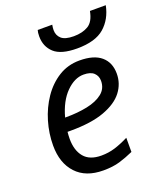

<svg xmlns="http://www.w3.org/2000/svg" viewBox="-141 -854 816 957"><g transform="rotate(-20 267.0 -375.0)"><path d="M242 10Q149 10 98.5 -44.5Q48 -99 48 -192Q48 -256 66.5 -318.5Q85 -381 120 -432.5Q155 -484 204.5 -515Q254 -546 316 -546Q392 -546 430.5 -513Q469 -480 469 -421Q469 -368 436.5 -325.5Q404 -283 335 -257.5Q266 -232 156 -232H139Q138 -223 137.5 -213Q137 -203 137 -195Q137 -134 166.5 -98.5Q196 -63 258 -63Q296 -63 330 -73.5Q364 -84 404 -104V-29Q366 -12 329.5 -1Q293 10 242 10ZM152 -303H159Q219 -303 270 -313.5Q321 -324 352 -348.5Q383 -373 383 -414Q383 -440 365.5 -456.5Q348 -473 311 -473Q263 -473 218.5 -428.5Q174 -384 152 -303ZM169 -727Q169 -748 173 -760H250Q247 -744 247 -732Q247 -704 266.5 -686.5Q286 -669 332 -669Q378 -669 409 -687.5Q440 -706 450 -760H534Q520 -690 472 -648Q424 -606 327 -606Q242 -606 205.5 -639.5Q169 -673 169 -727Z"/></g></svg>

Font: BC Sans
Style: Italic
Weight: 400
Italic angle: -12°
Designer: Monotype Design Team
Designer: Province of B.C.
Foundry: Monotype Imaging Inc.
Version: Version 2.000;GOOG;noto-source:20170915:90ef993387c0